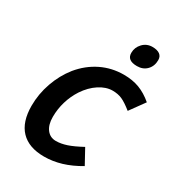

<svg xmlns="http://www.w3.org/2000/svg" viewBox="-213 -1039 1092 1186"><g transform="rotate(30 332.5 -446.0)"><path d="M282 15Q173 15 116 -44.5Q59 -104 59 -219Q59 -303 87.5 -384Q116 -465 167 -529Q223 -597 297.5 -633.5Q372 -670 458 -670Q520 -670 569 -651.5Q618 -633 665 -593L589 -488Q544 -524 514.5 -537Q485 -550 447 -550Q400 -550 352.5 -519Q305 -488 269 -434Q239 -388 223 -334.5Q207 -281 207 -225Q207 -169 231.5 -137Q256 -105 297 -105Q333 -105 373.5 -118.5Q414 -132 473 -164L530 -60Q466 -22 404.5 -3.5Q343 15 282 15ZM596 -854Q596 -811 569.5 -783.5Q543 -756 500 -756Q464 -756 446.5 -769.5Q429 -783 429 -810Q429 -849 456.5 -878Q484 -907 525 -907Q559 -907 577.5 -893.5Q596 -880 596 -854Z"/></g></svg>

Font: Intel One Mono
Style: Bold Italic
Weight: 700
Italic angle: -16°
Monospace: yes
Designer: Fred Shallcrass
Foundry: Frere-Jones Type LLC
Version: Version 1.400;hotconv 1.1.0;makeotfexe 2.6.0;FJTRelease1.4